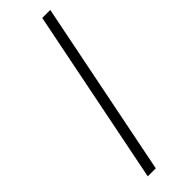

<svg xmlns="http://www.w3.org/2000/svg" viewBox="-229 -669 678 678"><g transform="rotate(-45 110.0 -329.5)"><path d="M39 0H79L211 -659H171Z"/></g></svg>

Font: Source Sans Pro Light
Style: Italic
Weight: 300
Italic angle: -11°
Designer: Paul D. Hunt
Foundry: Adobe Systems Incorporated
Version: Version 3.006;hotconv 1.0.111;makeotfexe 2.5.65597